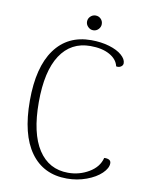

<svg xmlns="http://www.w3.org/2000/svg" viewBox="-92 -895 764 974"><g transform="rotate(10 290.5 -408.0)"><path d="M67 -345Q67 -518 133.5 -609.5Q200 -701 321 -701Q372 -701 414 -688.5Q456 -676 479.5 -655.5Q503 -635 503 -614Q503 -603 492.5 -596Q482 -589 468 -592Q460 -628 421 -649.5Q382 -671 322 -671Q222 -671 167.5 -588Q113 -505 113 -345Q113 -185 167.5 -101.5Q222 -18 321 -18Q379 -18 428 -47Q477 -76 489 -124Q504 -125 514 -120Q524 -115 524 -102Q524 -77 496 -50Q468 -23 420.5 -5.5Q373 12 320 12Q199 12 133 -79.5Q67 -171 67 -345ZM283 -790Q283 -806 294.5 -817Q306 -828 321 -828Q337 -828 348 -817Q359 -806 359 -790Q359 -775 348 -763.5Q337 -752 321 -752Q306 -752 294.5 -763.5Q283 -775 283 -790Z"/></g></svg>

Font: Arima Madurai ExtraLight
Style: Regular
Weight: 275
Designer: Joana Correia and Natanael Gama
Foundry: NDISCOVER
Version: Version 1.019